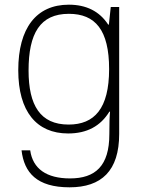

<svg xmlns="http://www.w3.org/2000/svg" viewBox="-20 -560 617 820"><path d="M277 240C413 240 489 170 489 12V-530H453L445 -455H442C405 -512 348 -540 274 -540C135 -540 58 -440 58 -260C58 -84 136 10 271 10C351 10 409 -21 447 -83H450C448 -63 447 -34 447 13C447 149 387 202 279 202C179 202 120 161 109 82H72C83 177 137 240 277 240ZM273 -28C152 -28 102 -110 102 -259C102 -417 151 -501 274 -501C387 -501 446 -432 446 -265C446 -96 383 -28 273 -28Z"/></svg>

Font: Kathrein 35 Thin
Style: Regular
Weight: 250
Designer: Lazydogs Typefoundry, based on Open Sans by Ascender Corporation
Foundry: Lazydogs Typefoundry
Version: Version 1.003;PS 001.003;hotconv 1.0.88;makeotf.lib2.5.64775